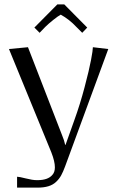

<svg xmlns="http://www.w3.org/2000/svg" viewBox="-20 -691 535 878"><path d="M273.9 -670.9 378.9 -564.9 356 -541 329.1 -567.9Q296.9 -602.5 257.8 -624Q246.6 -618.2 224.1 -600.3Q201.7 -582.5 187 -567.9L161.1 -541L137.2 -564.9L242.2 -670.9ZM21 -466.8 107.9 -475.1 264.2 -71.8Q269 -60.1 272 -51Q274.9 -42 276.1 -36.1Q277.3 -30.3 277.8 -28.8H279.8L319.8 -141.1Q346.2 -213.9 366.9 -292.5Q387.7 -371.1 396.2 -416.5Q404.8 -461.9 404.8 -475.1L475.1 -466.8L277.8 69.8Q268.6 94.7 259.8 110.8Q251 127 236.6 140.6Q222.2 154.3 201.4 160.6Q180.7 167 151.9 167H58.1V117.2Q67.9 117.2 98.4 125Q128.9 132.8 147.9 132.8H151.9Q200.2 132.8 220.2 107.9Q231 95.7 231 74.2Q231 47.4 214.8 5.9Z"/></svg>

Font: Resagokr
Style: Regular
Weight: 500
Designer: gluk
Foundry: gluk
Version: Version 0.95